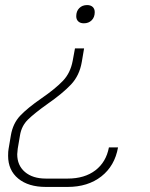

<svg xmlns="http://www.w3.org/2000/svg" viewBox="-20 -527 591 758"><path d="M354 -479Q354 -459 342 -447Q330 -435 311 -435Q297 -435 289 -442.5Q281 -450 281 -463Q281 -483 293 -495Q305 -507 324 -507Q338 -507 346 -499.5Q354 -492 354 -479ZM303 -283Q294 -229 260.5 -193.5Q227 -158 168 -117Q116 -80 90.5 -55Q65 -30 59 7L50 60Q48 76 48 82Q48 126 78.5 152Q109 178 161 178H247Q314 178 356.5 145.5Q399 113 410 55H446Q433 128 380 169.5Q327 211 247 211H161Q92 211 52 178Q12 145 12 88Q12 70 14 60L23 7Q31 -40 60 -70.5Q89 -101 144 -139Q199 -177 228.5 -208Q258 -239 267 -287L276 -336H312Z"/></svg>

Font: Bai Jamjuree ExtraLight
Style: Italic
Weight: 275
Italic angle: -10°
Version: Version 1.000; ttfautohint (v1.6)